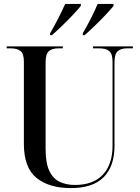

<svg xmlns="http://www.w3.org/2000/svg" viewBox="-20 -951 713 981"><path d="M342 10Q231 10 166.5 -42Q102 -94 102 -216V-636Q102 -676 85 -690Q68 -704 35 -704H14V-714H301V-704H279Q246 -704 229.5 -689.5Q213 -675 213 -633V-190Q213 -119 231.5 -79Q250 -39 284 -22.5Q318 -6 363 -6Q457 -6 506 -59Q555 -112 555 -206V-636Q555 -676 538 -690Q521 -704 488 -704H455V-714H659V-704H629Q597 -704 581 -689Q565 -674 565 -632V-206Q565 -101 509.5 -45.5Q454 10 342 10ZM236 -781Q256 -815 277 -856Q298 -897 313 -931H393V-921Q380 -904 353.5 -876Q327 -848 297.5 -819.5Q268 -791 245 -771H236ZM403 -781Q423 -815 444 -856Q465 -897 479 -931H560V-921Q547 -904 520.5 -876Q494 -848 464.5 -819.5Q435 -791 412 -771H403Z"/></svg>

Font: Noto Serif Display SemiCondensed Medium
Style: Regular
Weight: 500
Width: 4
Designer: Monotype Design Team
Foundry: Monotype Imaging Inc.
Version: Version 2.009